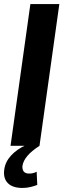

<svg xmlns="http://www.w3.org/2000/svg" viewBox="-29 -720 315 948"><path d="M264 -700 166 0H23L121 -700ZM82 208Q33 208 9.5 184Q-14 160 -8 117Q-3 79 26 47.5Q55 16 102 -5L166 0Q126 26 106 50Q86 74 82 98Q80 116 88 126.5Q96 137 115 137Q135 137 152 128L155 193Q140 199 121 203.5Q102 208 82 208Z"/></svg>

Font: Pathway Extreme Condensed
Style: Bold Italic
Weight: 700
Width: 3
Italic angle: -8°
Version: Version 1.001;gftools[0.9.26]